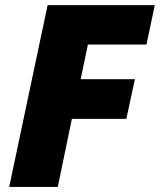

<svg xmlns="http://www.w3.org/2000/svg" viewBox="-20 -734 628 754"><path d="M207 0H16.1L167 -713.9H587.9L555.2 -559.1H325.2L296.9 -422.9H509.8L476.1 -267.1H262.2Z"/></svg>

Font: Open Sans Extrabold
Style: Italic
Weight: 800
Italic angle: -12°
Foundry: Ascender Corporation
Version: Version 1.10